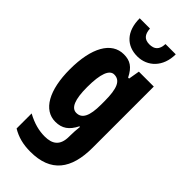

<svg xmlns="http://www.w3.org/2000/svg" viewBox="-313 -837 1137 1137"><g transform="rotate(45 255.5 -268.5)"><path d="M415 -777H329C327 -727 303 -708 263 -708C222 -708 202 -729 199 -777H113C113 -665 174 -607 262 -607C348 -607 415 -672 415 -777ZM198 -560C95 -560 34 -452 34 -271C34 -96 94 10 193 10C249 10 284 -15 313 -72H318C315 -49 313 -16 313 6V14C313 89 274 116 210 116C162 116 114 104 59 74V200C104 227 152 240 214 240C385 240 458 141 458 -38V-550H333L321 -480H313C283 -540 250 -560 198 -560ZM242 -435C292 -435 313 -390 313 -282V-254C313 -158 291 -115 244 -115C202 -115 181 -165 181 -269C181 -381 203 -435 242 -435Z"/></g></svg>

Font: Noto Sans Myanmar ExtraCondensed ExtraBold
Style: Regular
Weight: 800
Width: 2
Designer: Monotype Design Team
Foundry: Monotype Imaging Inc.
Version: Version 2.107